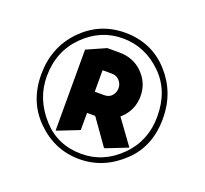

<svg xmlns="http://www.w3.org/2000/svg" viewBox="-102 -866 849 797"><g transform="rotate(20 322.5 -467.5)"><path d="M194.3 -267.6H189.5V-624L274.4 -661.6H327.6Q390.1 -661.6 431.2 -620.1Q472.2 -578.6 472.2 -520.8Q472.2 -462.9 431.2 -421.4Q426.8 -417 422.4 -413.6L501.5 -304.7L407.7 -267.6H402.8L323.2 -379.9H287.1V-304.2ZM287.1 -473.6H329.1Q351.1 -473.6 363 -488Q375 -502.4 375 -521Q375 -539.6 361.8 -554.2Q348.6 -568.4 329.1 -568.4H287.1ZM322.8 -747.1Q440.9 -747.1 517.1 -662.6Q591.3 -580.1 591.3 -465.3Q591.3 -342.3 512.7 -268.1Q429.2 -188.5 321.8 -188.5Q212.9 -188.5 132.3 -268.1Q53.7 -345.7 53.7 -465.3Q53.7 -584.5 130.9 -665Q209.5 -747.1 322.8 -747.1ZM321.8 -721.7Q224.1 -721.7 151.4 -649.4Q78.1 -576.7 78.1 -465.3Q78.1 -366.2 149.9 -286.6Q217.3 -211.9 322.8 -211.9Q420.9 -211.9 495.1 -286.6Q566.4 -358.4 566.4 -465.3Q566.4 -578.6 496.1 -647.9Q421.4 -721.7 321.8 -721.7Z"/></g></svg>

Font: Nova Round
Style: Bold
Weight: 700
Designer: Wojciech Kalinowski "wmk69" (wmk69@o2.pl)
Foundry: Wojciech Kalinowski "wmk69" (wmk69@o2.pl)
Version: Version 3.1.0; 2021-05-23